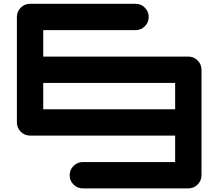

<svg xmlns="http://www.w3.org/2000/svg" viewBox="-20 -871 1174 1032"><path d="M921.4 -283.7V-425.3H212.4V-283.7ZM992.2 -566.9Q1021.5 -566.9 1042.2 -546.1Q1063 -525.4 1063 -496.1V70.8Q1063 100.1 1042.2 120.8Q1021.5 141.6 992.2 141.6H425.3Q396 141.6 375.2 120.8Q354.5 100.1 354.5 70.8Q354.5 41.5 375.2 20.8Q396 0 425.3 0H921.4V-142.1H141.6Q112.3 -142.1 91.6 -162.8Q70.8 -183.6 70.8 -212.9V-779.8Q70.8 -809.1 91.6 -829.8Q112.3 -850.6 141.6 -850.6H708.5Q737.8 -850.6 758.5 -829.8Q779.3 -809.1 779.3 -779.8Q779.3 -750.5 758.5 -729.7Q737.8 -709 708.5 -709H212.4V-566.9Z"/></svg>

Font: Robtronika
Style: Regular
Weight: 400
Designer: GGBot
Version: 1.00